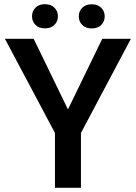

<svg xmlns="http://www.w3.org/2000/svg" viewBox="-20 -896 649 916"><path d="M3.4 0ZM304.2 -374 467.8 -710.9H604.5L366.2 -261.7V0H242.2V-261.7L3.4 -710.9H140.6ZM132.8 -818.4Q132.8 -842.8 149.2 -859.4Q165.5 -876 194.3 -876Q223.1 -876 239.7 -859.4Q256.3 -842.8 256.3 -818.4Q256.3 -793.9 239.7 -777.3Q223.1 -760.7 194.3 -760.7Q165.5 -760.7 149.2 -777.3Q132.8 -793.9 132.8 -818.4ZM356 -817.9Q356 -842.3 372.3 -858.9Q388.7 -875.5 417.5 -875.5Q446.3 -875.5 462.9 -858.9Q479.5 -842.3 479.5 -817.9Q479.5 -793.5 462.9 -776.9Q446.3 -760.3 417.5 -760.3Q388.7 -760.3 372.3 -776.9Q356 -793.5 356 -817.9Z"/></svg>

Font: Roboto Medium
Style: Regular
Weight: 500
Designer: Google
Version: Version 2.134; 2016; ttfautohint (v1.6)